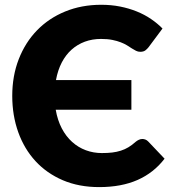

<svg xmlns="http://www.w3.org/2000/svg" viewBox="-20 -756 702 784"><path d="M561.5 -188.5Q567.5 -188.5 573.5 -186.2Q579.5 -184 585 -178.5L652 -108Q608 -50.5 541.8 -21.2Q475.5 8 385 8Q302 8 236.2 -20.2Q170.5 -48.5 124.8 -98.2Q79 -148 54.5 -216.2Q30 -284.5 30 -364.5Q30 -446 56.5 -514.2Q83 -582.5 131 -632Q179 -681.5 246 -709Q313 -736.5 393.5 -736.5Q434.5 -736.5 470.8 -729.2Q507 -722 538.5 -709.2Q570 -696.5 596.5 -678.5Q623 -660.5 643.5 -639.5L586.5 -563Q581 -556 573.5 -550.2Q566 -544.5 552.5 -544.5Q543.5 -544.5 535.5 -548.5Q527.5 -552.5 518.5 -558.2Q509.5 -564 498.8 -570.8Q488 -577.5 473.2 -583.2Q458.5 -589 438.8 -593Q419 -597 392.5 -597Q357 -597 326.5 -585.8Q296 -574.5 272.2 -553.2Q248.5 -532 232.2 -500.8Q216 -469.5 208.5 -429H516.5V-308H207.5Q215 -265 232.2 -232Q249.5 -199 274.5 -176.5Q299.5 -154 330.5 -142.5Q361.5 -131 396 -131Q419 -131 438 -133.2Q457 -135.5 473.5 -140.8Q490 -146 504.5 -154.8Q519 -163.5 534 -177Q540 -182 547 -185.2Q554 -188.5 561.5 -188.5Z"/></svg>

Font: Lato ExtraBold
Style: Regular
Weight: 800
Designer: Lukasz Dziedzic with Adam Twardoch and Botio Nikoltchev
Foundry: tyPoland Lukasz Dziedzic
Version: Version 2.015; 2015-08-06; http://www.latofonts.com/